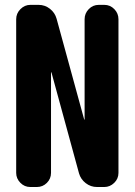

<svg xmlns="http://www.w3.org/2000/svg" viewBox="-20 -750 540 770"><path d="M398.4 -730.5Q421.9 -730.5 438.5 -713.4Q455.1 -696.3 455.1 -672.9V-56.6Q455.1 -33.2 438 -16.6Q420.9 0 398.4 0H369.1Q343.8 0 323.7 -15.6Q303.7 -31.2 296.9 -54.7L186.5 -459Q186.5 -460 185.5 -460Q184.6 -460 184.6 -459V-56.6Q184.6 -33.2 168 -16.6Q151.4 0 127.9 0H101.6Q78.1 0 61.5 -17.1Q44.9 -34.2 44.9 -56.6V-672.9Q44.9 -696.3 62 -713.4Q79.1 -730.5 101.6 -730.5H134.8Q160.2 -730.5 180.2 -714.8Q200.2 -699.2 207 -674.8L317.4 -271.5Q317.4 -270.5 318.4 -270Q319.3 -269.5 319.3 -271.5V-672.9Q319.3 -696.3 335.9 -713.4Q352.5 -730.5 376 -730.5Z"/></svg>

Font: Rounded Mgen+ 1m bold
Style: Bold
Weight: 700
Designer: [Source Han Sans]
Ryoko NISHIZUKA  (kana & ideographs); Paul D. Hunt (Latin, Greek & Cyrillic); Wenlong ZHANG  (bopomofo
Version: Version 1.059.20150602